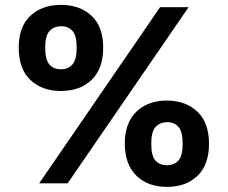

<svg xmlns="http://www.w3.org/2000/svg" viewBox="-20 -741 920 776"><path d="M226.3 -373.3Q149.3 -373.3 102.5 -418.2Q55.7 -463 55.7 -548.3Q55.7 -633.3 103 -677.3Q150.3 -721.3 226.3 -721.3Q302.7 -721.3 349.8 -677.5Q397 -633.7 397 -548.3Q397 -463 350.2 -418.2Q303.3 -373.3 226.3 -373.3ZM162.7 -548.3Q162.7 -500 179.5 -480.5Q196.3 -461 226.3 -461Q255.7 -461 272.8 -480.5Q290 -500 290 -548.3Q290 -597.3 272.8 -616.2Q255.7 -635 226.3 -635Q196.3 -634 179.5 -615Q162.7 -596 162.7 -548.3ZM627 -712H742.3L253.3 0H138.3ZM484.3 -159.7Q484.3 -216.3 505.3 -254.8Q526.3 -293.3 564.8 -314Q603.3 -334.7 655 -334.7Q732 -333.7 778.3 -289.3Q824.7 -245 824.7 -159.7Q824.7 -75.3 778.3 -30.5Q732 14.3 655 14.3Q578 14.3 531.7 -30.5Q485.3 -75.3 484.3 -159.7ZM591.3 -159.7Q591.3 -111.7 608 -92.5Q624.7 -73.3 655 -73.3Q684.3 -73.3 701.3 -92.5Q718.3 -111.7 718.3 -159.7Q718.3 -209 701.3 -228.2Q684.3 -247.3 655 -247.3Q625 -246.3 608.2 -227.2Q591.3 -208 591.3 -159.7Z"/></svg>

Font: Asta Sans Light
Style: Regular
Weight: 300
Designer: 42dot
Version: Version 1.000